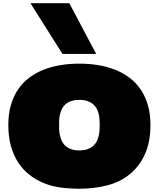

<svg xmlns="http://www.w3.org/2000/svg" viewBox="-20 -1153 978 1182"><path d="M167.5 -1133.3H406.7L572.3 -820.8H364.7ZM468.3 8.8Q408.7 8.8 353.3 1.5Q297.9 -5.9 249.3 -25.9Q200.7 -45.9 160.6 -77.4Q120.6 -108.9 91.8 -153.1Q63 -197.3 47.1 -254.6Q31.2 -312 31.2 -383.8Q31.2 -451.2 46.9 -505.4Q62.5 -559.6 90.8 -601.6Q119.1 -643.6 158.9 -673.8Q198.7 -704.1 247.3 -723.4Q295.9 -742.7 351.8 -752Q407.7 -761.2 468.3 -761.2Q528.8 -761.2 585 -752Q641.1 -742.7 689.9 -723.1Q738.8 -703.6 778.6 -673.3Q818.4 -643.1 846.7 -601.1Q875 -559.1 890.6 -505.1Q906.2 -451.2 906.2 -383.8Q906.2 -278.3 871.8 -202.9Q837.4 -127.4 777.8 -79.6Q718.3 -31.7 638.7 -11.5Q559.1 8.8 468.3 8.8ZM468.3 -538.1Q437 -538.1 415.8 -530Q394.5 -522 380.6 -508.8Q366.7 -495.6 359.4 -479Q352.1 -462.4 348.4 -445.3Q344.7 -428.2 344.2 -412.1Q343.8 -396 343.8 -383.8Q343.8 -371.6 344.2 -355.5Q344.7 -339.4 348.4 -322Q352.1 -304.7 359.4 -287.6Q366.7 -270.5 380.6 -257.1Q394.5 -243.7 415.8 -235.4Q437 -227.1 468.3 -227.1Q499.5 -227.1 520.8 -235.4Q542 -243.7 556.2 -257.1Q570.3 -270.5 577.9 -287.6Q585.4 -304.7 588.9 -322Q592.3 -339.4 593 -355.5Q593.8 -371.6 593.8 -383.8Q593.8 -396 593 -412.1Q592.3 -428.2 588.9 -445.3Q585.4 -462.4 577.9 -479Q570.3 -495.6 556.2 -508.8Q542 -522 520.8 -530Q499.5 -538.1 468.3 -538.1Z"/></svg>

Font: Holtwood One SC
Style: Regular
Weight: 400
Version: Version 1.000